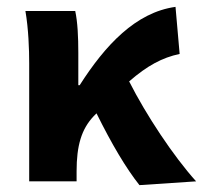

<svg xmlns="http://www.w3.org/2000/svg" viewBox="-20 -528 591 559"><path d="M551 0C485 -73 405 -194 356 -291C409 -337 452 -360 503 -371L491 -508C375 -492 286 -396 212 -280H208V-374C208 -420 206 -464 199 -496H54C63 -444 65 -383 65 -344V0H203V-29C203 -104 217 -152 253 -190L261 -198C305 -109 347 -38 386 11Z"/></svg>

Font: Cambridge Sans Bold
Style: Regular
Weight: 700
Version: Version 2.020;PS 002.020;hotconv 1.0.88;makeotf.lib2.5.64775